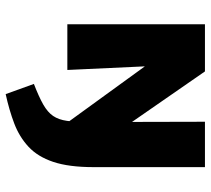

<svg xmlns="http://www.w3.org/2000/svg" viewBox="-52 -460 725 660"><g transform="rotate(90 310.0 -130.5)"><path d="M304 212 269 115Q313 98 339.5 83Q366 68 379 49Q392 30 396 1Q400 -28 400 -71L399 -473H555V-91Q555 -5 537 48.5Q519 102 485 133.5Q451 165 405 182.5Q359 200 304 212ZM64 0V-473H199L221 0ZM402 0 132 -372V-473H226L447 -154L455 0Z"/></g></svg>

Font: Ysabeau SC Black
Style: Regular
Weight: 900
Designer: Christian Thalmann (Catharsis Fonts)
Version: Version 2.001;gftools[0.9.30]; featfreeze: smcp